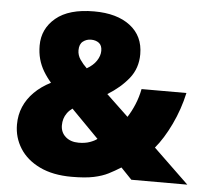

<svg xmlns="http://www.w3.org/2000/svg" viewBox="-52 -778 908 844"><g transform="rotate(5 402.0 -356.5)"><path d="M330 -723Q431 -723 489.5 -678Q548 -633 548 -553Q548 -491 512 -446Q476 -401 419 -366L516 -274Q533 -300 546.5 -332.5Q560 -365 567 -401H765Q749 -328 717 -261Q685 -194 648 -150L804 0H557L509 -50Q482 -33 455.5 -19.5Q429 -6 391.5 2Q354 10 294 10Q211 10 153 -18Q95 -46 65 -93.5Q35 -141 35 -198Q35 -241 50.5 -277Q66 -313 95.5 -342.5Q125 -372 168 -394Q148 -417 133.5 -441.5Q119 -466 111.5 -493.5Q104 -521 104 -553Q104 -627 161.5 -675Q219 -723 330 -723ZM272 -289Q258 -279 249 -266.5Q240 -254 236 -240.5Q232 -227 232 -212Q232 -181 254 -161.5Q276 -142 312 -142Q340 -142 361 -149.5Q382 -157 393 -166ZM327 -598Q307 -598 291.5 -586Q276 -574 276 -547Q276 -525 289 -506Q302 -487 319 -471Q347 -487 361.5 -509Q376 -531 376 -553Q376 -577 362 -587.5Q348 -598 327 -598Z"/></g></svg>

Font: Noto Sans Khmer Black
Style: Regular
Weight: 900
Version: Version 2.003